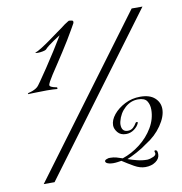

<svg xmlns="http://www.w3.org/2000/svg" viewBox="-80 -708 813 856"><g transform="rotate(-10 327.0 -279.5)"><path d="M51 -337Q49 -339 54 -342Q57 -343 65 -345Q72 -347 80.5 -351Q89 -355 96 -361Q99 -363 114 -384.5Q129 -406 150.5 -438Q172 -470 194.5 -505.5Q217 -541 235 -571Q230 -568 221.5 -562.5Q213 -557 204 -551Q192 -543 180.5 -534Q169 -525 164 -519Q161 -516 149 -513.5Q137 -511 126 -511Q118 -511 114 -513Q126 -517 146.5 -530Q167 -543 188.5 -558.5Q210 -574 225 -585Q237 -593 247.5 -601Q258 -609 266 -615Q274 -620 280 -624Q286 -628 287 -628Q303 -627 305 -623.5Q307 -620 305 -614Q302 -609 298 -601.5Q294 -594 288 -584Q278 -566 263.5 -542.5Q249 -519 233 -494Q217 -470 202 -446.5Q187 -423 174 -404Q162 -385 157.5 -376.5Q153 -368 151 -361Q151 -355 159 -351.5Q167 -348 175 -346.5Q183 -345 184 -344V-337Q175 -338 162.5 -338.5Q150 -339 136 -339Q108 -339 82 -338Q56 -337 51 -337ZM50 70 572 -633H621L99 70ZM510 74Q486 74 460.5 59.5Q435 45 409 28Q402 29 392 30.5Q382 32 372 32Q362 32 353.5 30Q345 28 340 24Q339 22 338 20.5Q337 19 337 18Q337 11 349 8Q353 6 357 6Q361 6 364 6Q377 6 390 9.5Q403 13 417 18Q459 4 496.5 -25Q534 -54 557 -93Q580 -132 580 -174Q580 -197 569.5 -213Q559 -229 529 -229Q496 -229 470 -205.5Q444 -182 435 -146Q433 -138 433 -132Q433 -99 461 -99Q476 -99 485.5 -108Q495 -117 501 -128Q503 -131 507.5 -130.5Q512 -130 510 -125Q504 -110 487.5 -98Q471 -86 451 -86Q426 -86 413 -102Q400 -118 400 -134Q400 -158 419.5 -182Q439 -206 471 -222.5Q503 -239 541 -239Q584 -239 606.5 -218.5Q629 -198 629 -168Q629 -134 601.5 -94Q574 -54 530 -27Q509 -11 481 4Q453 19 437 25Q457 32 479 37.5Q501 43 524 43Q538 42 553 35Q568 28 562 14Q560 8 567 8Q571 8 574 13Q575 17 575.5 20Q576 23 576 27Q576 47 557 60.5Q538 74 510 74Z"/></g></svg>

Font: Fleur De Leah
Style: Regular
Weight: 400
Designer: Robert E. Leuschke
Foundry: Robert E. Leuschke
Version: Version 1.010; ttfautohint (v1.8.3)